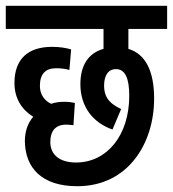

<svg xmlns="http://www.w3.org/2000/svg" viewBox="-20 -642 598 664"><path d="M243 -80C186 -80 154 -107 154 -151C154 -189 172 -211 209 -211C217 -211 224 -210 234 -209L239 -286C230 -288 217 -290 203 -290C186 -290 171 -288 157 -283C135 -293 118 -314 118 -345C118 -387 138 -406 174 -406C192 -406 206 -404 220 -400L226 -471C210 -476 188 -480 160 -480C77 -480 30 -438 30 -355C30 -302 55 -263 95 -238C75 -216 66 -185 66 -154C67 -61 125 2 247 2C423 2 513 -146 513 -301C513 -395 484 -455 424 -473V-542H558V-622H0V-542H338V-473C284 -458 258 -414 258 -351C258 -273 301 -218 369 -194L399 -265C362 -282 340 -303 340 -346C340 -382 355 -403 381 -403C413 -403 427 -371 427 -311C427 -174 350 -80 243 -80Z"/></svg>

Font: Noto Sans Devanagari ExtraCondensed Medium
Style: Regular
Weight: 500
Width: 2
Designer: Jelle Bosma - Monotype Design Team
Foundry: Monotype Imaging Inc.
Version: Version 2.004